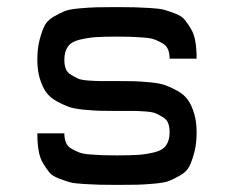

<svg xmlns="http://www.w3.org/2000/svg" viewBox="-20 -520 658 540"><path d="M309 0Q275 0 259 -0.5Q243 -1 216 -2.5Q189 -4 176.5 -7.5Q164 -11 145.5 -18Q127 -25 118.5 -35.5Q110 -46 101 -61Q92 -76 88.5 -97Q85 -118 85 -145H161Q161 -130 165.5 -119Q170 -108 181.5 -101.5Q193 -95 203.5 -91Q214 -87 235 -85.5Q256 -84 269 -83.5Q282 -83 309 -83Q349 -83 369.5 -84.5Q390 -86 413.5 -91.5Q437 -97 447 -111Q457 -125 457 -148Q457 -163 453 -173.5Q449 -184 438 -190.5Q427 -197 418.5 -201Q410 -205 389 -206.5Q368 -208 356.5 -208Q345 -208 318 -208H305Q275 -208 259 -208.5Q243 -209 216 -211.5Q189 -214 173.5 -219.5Q158 -225 139 -235.5Q120 -246 109.5 -261Q99 -276 92 -299Q85 -322 85 -352Q85 -383 91 -406.5Q97 -430 104.5 -446Q112 -462 130 -472.5Q148 -483 161.5 -488.5Q175 -494 204 -496.5Q233 -499 251.5 -499.5Q270 -500 309 -500Q343 -500 359 -499.5Q375 -499 402 -497.5Q429 -496 441.5 -492.5Q454 -489 472.5 -482Q491 -475 499.5 -464.5Q508 -454 517 -439Q526 -424 529.5 -403Q533 -382 533 -355H457Q457 -370 452.5 -381Q448 -392 436.5 -398.5Q425 -405 414.5 -409Q404 -413 383 -414.5Q362 -416 349 -416.5Q336 -417 309 -417Q269 -417 248.5 -415.5Q228 -414 204.5 -408.5Q181 -403 171 -389Q161 -375 161 -352Q161 -337 165 -326.5Q169 -316 180 -309.5Q191 -303 199.5 -299Q208 -295 229 -293.5Q250 -292 261.5 -292Q273 -292 300 -292H313Q343 -292 359 -291.5Q375 -291 402 -288.5Q429 -286 444.5 -280.5Q460 -275 479 -264.5Q498 -254 508.5 -239Q519 -224 526 -201Q533 -178 533 -148Q533 -117 527 -93.5Q521 -70 513.5 -54Q506 -38 488 -27.5Q470 -17 456.5 -11.5Q443 -6 414 -3.5Q385 -1 366.5 -0.5Q348 0 309 0Z"/></svg>

Font: Hermit Light
Style: Regular
Weight: 300
Designer: Pablo Caro
Version: Version 2.000;PS 002.000;hotconv 1.0.88;makeotf.lib2.5.64775